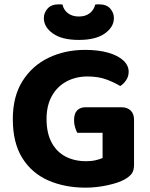

<svg xmlns="http://www.w3.org/2000/svg" viewBox="-20 -856 698 893"><path d="M603.4 -299.2V-90.5Q603.4 -62.6 592.6 -48.2Q581.7 -33.8 558.4 -20.8Q531.1 -5.5 479.9 5.6Q428.7 16.8 377.6 16.8Q282.3 16.8 205.5 -16.4Q128.7 -49.7 84.1 -120.4Q39.6 -191.2 39.6 -302.2Q39.6 -407.7 84.9 -479.4Q130.2 -551 206.4 -587.5Q282.6 -624 376 -624Q437.6 -624 483.2 -610.9Q528.9 -597.8 553.6 -574.8Q578.4 -551.9 578.4 -522.2Q578.4 -500.1 566.6 -482.8Q554.8 -465.4 539.2 -455.9Q513.8 -471.6 476 -486Q438.2 -500.3 387.1 -500.3Q331.7 -500.3 288.3 -476.5Q244.9 -452.7 220.7 -408.6Q196.5 -364.5 196.5 -303Q196.5 -236.8 220.2 -192.9Q243.8 -149 285.4 -127.6Q327 -106.2 380.1 -106.2Q405.5 -106.2 425.7 -111Q445.9 -115.9 457.1 -121.1V-238.2H339.5Q334.2 -247.8 329.3 -263.5Q324.4 -279.2 324.4 -296.8Q324.4 -328.2 338.9 -342.7Q353.4 -357.1 376.7 -357.1H545.2Q572.4 -357.1 587.9 -341.8Q603.4 -326.5 603.4 -299.2ZM346.8 -779.2Q378.1 -779.2 397.6 -794.7Q417.1 -810.2 422.8 -834.6Q427.6 -835.6 432 -835.7Q436.4 -835.8 440.6 -835.8Q475.6 -835.8 492.7 -816.2Q509.8 -796.5 509.8 -772Q509.8 -730.3 467.5 -700.3Q425.3 -670.3 346.8 -670.3Q267.9 -670.3 225.9 -700.3Q183.9 -730.3 183.9 -772Q183.9 -796.5 201.4 -816.2Q218.8 -835.8 253.1 -835.8Q258.1 -835.8 262.2 -835.7Q266.3 -835.6 270.8 -834.6Q275.8 -810.2 295.8 -794.7Q315.8 -779.2 346.8 -779.2Z"/></svg>

Font: Baloo Paaji 2
Style: Regular
Weight: 400
Designer: Shuchita Grover, Noopur Datye and Ek Type
Foundry: Ek Type
Version: Version 1.700